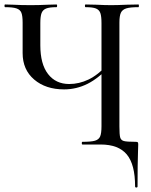

<svg xmlns="http://www.w3.org/2000/svg" viewBox="-22 -645 672 857"><path d="M79 -408V-544Q79 -574 73.5 -588Q68 -602 51.5 -607.5Q35 -613 1 -613Q-2 -613 -2 -619Q-2 -625 1 -625Q23 -625 36 -624Q72 -622 115 -622Q151 -622 193 -624L230 -625Q233 -625 233 -619Q233 -613 230 -613Q199 -613 184 -607Q169 -601 163.5 -586.5Q158 -572 158 -542V-443Q158 -359 192.5 -314.5Q227 -270 287 -270Q331 -270 373 -290Q415 -310 461 -359L470 -352Q419 -296 369 -271Q319 -246 264 -246Q182 -246 130.5 -290Q79 -334 79 -408ZM346 -12Q385 -12 402 -17Q419 -22 425 -36Q431 -50 431 -81V-542Q431 -572 426 -586.5Q421 -601 406.5 -607Q392 -613 360 -613Q357 -613 357 -619Q357 -625 360 -625L407 -624Q447 -622 474 -622Q501 -622 545 -624L596 -625Q598 -625 598 -619Q598 -613 596 -613Q559 -613 541.5 -607.5Q524 -602 517.5 -588Q511 -574 511 -544V-81Q511 -44 514.5 -31.5Q518 -19 531 -15.5Q544 -12 583 -12Q591 -12 593 -10Q595 -8 595 0Q595 19 594 32Q592 84 592 187Q592 192 586.5 192Q581 192 581 187Q581 89 544 44.5Q507 0 427 0H346Q343 0 343 -6Q343 -12 346 -12Z"/></svg>

Font: Cormorant Garamond Medium
Style: Regular
Weight: 500
Designer: Christian Thalmann (Catharsis Fonts)
Foundry: Catharsis Fonts
Version: Version 4.000